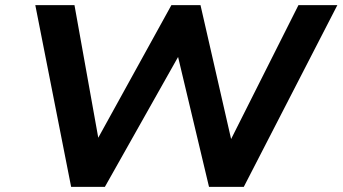

<svg xmlns="http://www.w3.org/2000/svg" viewBox="-20 -725 1329 745"><path d="M256 0 117 -705H269L363 -181H356L645 -705H758L878 -180H874L1138 -705H1289L926 0H791L671 -504L387 0Z"/></svg>

Font: Nunito Sans 7pt SemiExpanded
Style: Bold Italic
Weight: 700
Width: 6
Italic angle: -9°
Designer: Vernon Adams
Foundry: Vernon Adams
Version: Version 3.101;gftools[0.9.27]